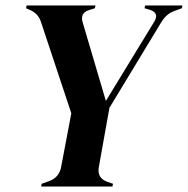

<svg xmlns="http://www.w3.org/2000/svg" viewBox="-20 -680 685 700"><path d="M130 0 132 -10 157 -19Q196 -32 203 -72L240 -267L130 -598Q120 -632 86 -645L75 -650L77 -660H328L326 -650L304 -643Q272 -633 281 -600L366 -312L543 -602Q561 -633 527 -644L507 -650L509 -660H645L643 -650L624 -643Q605 -637 592 -627Q579 -617 568 -599L379 -287Q371 -241 360 -181Q349 -121 340 -69Q334 -32 369 -18L392 -10L390 0Z"/></svg>

Font: DeepMind Serif Display
Style: Italic
Weight: 400
Italic angle: -12°
Designer: Frank Grießhammer / Modifications: Colophon Foundry
Foundry: Colophon Foundry
Version: Version 5.003; ttfautohint (v1.8.2)